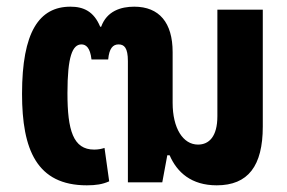

<svg xmlns="http://www.w3.org/2000/svg" viewBox="-20 -546 860 575"><path d="M240 9C267 9 287 6 307 -3L293 -103C284 -100 274 -98 262 -98C199 -98 182 -156 182 -267C182 -377 197 -413 224 -413C237 -413 250 -404 254 -368H304C307 -401 318 -413 335 -413C352 -413 363 -403 363 -363V0H466L481 -81H488C510 -30 553 9 629 9C723 9 767 -49 767 -167V-517H631V-198C631 -137 606 -113 573 -113C528 -113 497 -162 497 -238V-390C497 -478 457 -526 382 -526C342 -526 300 -513 283 -466H280C261 -512 230 -526 191 -526C97 -526 46 -450 46 -265C46 -98 90 9 240 9Z"/></svg>

Font: Noto Sans Thai UI Cond
Style: Bold
Weight: 700
Width: 3
Designer: Monotype Design Team
Foundry: Monotype Imaging Inc.
Version: Version 2.000